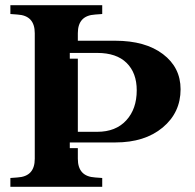

<svg xmlns="http://www.w3.org/2000/svg" viewBox="-20 -720 753 740"><path d="M280 -592V-563H424Q540 -563 608 -511.5Q676 -460 676 -376Q676 -286 607 -228.5Q538 -171 425 -171H249V-149H280V-108Q280 -74 296.5 -56Q313 -38 347 -36L374 -34V0H20V-34L47 -36Q81 -38 97.5 -56Q114 -74 114 -108V-592Q114 -626 97.5 -644Q81 -662 47 -664L20 -666V-700H374V-666L347 -664Q313 -662 296.5 -644Q280 -626 280 -592ZM280 -212H355Q426 -212 466.5 -256Q507 -300 507 -372Q507 -439 468 -477.5Q429 -516 355 -516H249V-494H280Z"/></svg>

Font: Redaction
Style: Bold
Weight: 700
Designer: Jeremy Mickel / Forest Young
Foundry: MCKL
Version: Version 2.001; Redaction Bold